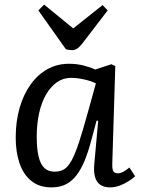

<svg xmlns="http://www.w3.org/2000/svg" viewBox="-20 -797 611 831"><path d="M466 -90Q465 -65 470.5 -56Q476 -47 491 -47Q501 -47 513.5 -53.5Q526 -60 540 -72L565 -34Q554 -24 536 -12.5Q518 -1 497.5 6.5Q477 14 456 14Q431 14 414.5 3Q398 -8 391.5 -30.5Q385 -53 388 -86L405 -274L398 -275L376 -193Q363 -143 347.5 -104.5Q332 -66 312 -39.5Q292 -13 265.5 0.5Q239 14 203 14Q150 14 115.5 -14Q81 -42 64.5 -90.5Q48 -139 48 -201Q48 -272 65 -330.5Q82 -389 113 -432Q144 -475 186 -498Q228 -521 278 -521Q313 -521 343.5 -513Q374 -505 392 -496L462 -519L479 -511ZM216 -54Q240 -54 257 -64Q274 -74 289.5 -102Q305 -130 322 -181.5Q339 -233 362 -317L395 -436Q376 -446 345 -453Q314 -460 287 -460Q254 -460 227 -441.5Q200 -423 180 -389Q160 -355 149.5 -308Q139 -261 139 -205Q139 -153 147 -119.5Q155 -86 172 -70Q189 -54 216 -54ZM146 -752 171 -777 297 -674 424 -775 446 -752 338 -611Q325 -594 314.5 -587Q304 -580 293 -580Q284 -580 278 -581Q272 -582 265 -584Z"/></svg>

Font: Literata
Style: Italic
Weight: 400
Italic angle: -2°
Designer: Latin by Veronika Burian and Jose Scaglione. Greek by Irene Vlachou. Cyrillic by Vera Evstafieva
Foundry: TypeTogether
Version: Version 3.103;gftools[0.9.29]